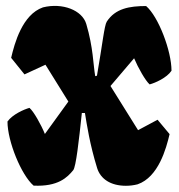

<svg xmlns="http://www.w3.org/2000/svg" viewBox="-20 -608 596 639"><path d="M91.8 9.8C173.3 13.7 204.1 -17.6 223.6 -41.5C232.9 -52.2 242.7 -140.6 252.4 -231.9H262.7C269 -192.9 278.8 -127.9 303.2 -48.8C314.5 -12.2 348.6 10.3 398.9 10.3C411.6 10.3 424.8 8.8 438 5.4C507.3 -18.6 533.2 -113.8 544.4 -161.6L504.4 -209.5L439.5 -174.8L347.7 -321.8L426.3 -414.1C439.5 -382.8 463.9 -339.4 478 -327.1C496.6 -332 535.2 -349.1 550.8 -372.6C550.8 -438.5 507.3 -552.7 466.3 -587.9C410.2 -587.9 363.8 -579.6 335.4 -536.1C327.1 -523.4 320.8 -459.5 302.7 -356L296.9 -354.5C290 -393.6 290.5 -449.2 267.1 -528.3C253.4 -574.2 188 -599.6 123 -583.5C54.2 -559.6 28.3 -463.4 17.1 -415.5L61.5 -360.4L131.3 -392.6L207.5 -270L129.4 -162.1C116.7 -193.4 92.3 -236.8 78.1 -249C60.1 -244.1 21.5 -227.1 4.9 -203.6C4.9 -137.7 50.8 -25.4 91.8 9.8Z"/></svg>

Font: Fruktur
Style: Regular
Weight: 400
Designer: Viktoriya Grabowska
Foundry: Viktoriya Grabowska
Version: Version 1.002